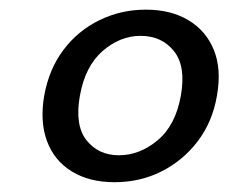

<svg xmlns="http://www.w3.org/2000/svg" viewBox="-20 -719 467 392"><path d="M70.2 -523.5Q80 -577.8 109.5 -617.1Q139 -656.3 183 -677.8Q226.9 -699.3 277.7 -699.3Q328.7 -699.3 364.6 -677.8Q400.6 -656.3 416.6 -617.1Q432.6 -577.8 422.9 -523.5Q413.9 -470.3 383.6 -430.5Q353.3 -390.8 309.5 -368.9Q265.7 -347 213.9 -347Q162.4 -347 126.7 -368.9Q91 -390.8 76.1 -430.5Q61.2 -470.3 70.2 -523.5ZM349.2 -523.5Q360 -583.7 335.1 -614.7Q310.3 -645.8 267.1 -645.8Q225 -645.8 189.4 -614.7Q153.8 -583.7 143.1 -523.5Q132.4 -463.4 156.6 -432.7Q180.8 -402 222.9 -402Q265.3 -402 301.9 -432.7Q338.5 -463.4 349.2 -523.5Z"/></svg>

Font: Poppins Variable
Style: Italic
Weight: 100
Italic angle: -10°
Designer: Jonny Pinhorn
Foundry: Indian Type Foundry
Version: Version 6.000